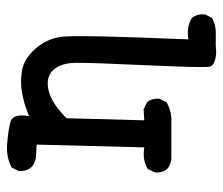

<svg xmlns="http://www.w3.org/2000/svg" viewBox="-64 -437 628 540"><g transform="rotate(-90 250.0 -167.0)"><path d="M370.1 127Q335.9 124 332.5 108.9Q329.1 93.8 336.4 -66.9Q343.8 -227.5 343.3 -268.6Q342.8 -309.6 323.2 -331.1Q303.7 -352.5 267.1 -344.7Q230.5 -336.9 187.5 -293.9L181.6 -75.2L212.9 -77.1L232.4 -67.4Q244.1 -53.7 242.2 -32.2L232.4 -12.7Q212.9 -1 189.5 1H72.3Q56.6 -1 44.9 -10.7Q33.2 -24.4 35.2 -45.9L44.9 -65.4Q70.3 -81.1 105.5 -75.2L113.3 -377.9L78.1 -379.9Q62.5 -381.8 50.8 -391.6Q37.1 -407.2 39.1 -428.7L48.8 -448.2Q78.1 -463.9 115.2 -460.9Q152.3 -458 176.8 -451.7Q201.2 -445.3 193.4 -399.4Q226.6 -413.1 258.3 -418.9Q290 -424.8 322.3 -418.9Q354.5 -413.1 381.8 -382.8Q409.2 -352.5 416 -312.5Q422.9 -272.5 409.2 48.8Q444.3 43 469.7 58.6Q481.4 74.2 479.5 95.7L469.7 115.2Q448.2 127 421.9 126Q395.5 125 370.1 127Z"/></g></svg>

Font: JasonHandwriting2
Style: Regular
Weight: 400
Version: Version 1.05.10